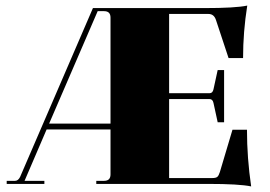

<svg xmlns="http://www.w3.org/2000/svg" viewBox="-20 -659 966 688"><path d="M4 0V-11H34Q45 -11 52 -25L313 -630H711Q824 -630 866 -639Q851 -545 851 -451H799L754 -587Q747 -609 727 -609H586V-325H731Q742 -325 745 -339L760 -408H783V-221H760L745 -290Q742 -304 731 -304H586V-21H741Q754 -21 759 -25.5Q764 -30 768 -43L813 -194H865Q865 -93 880 9Q838 0 725 0H325V-11H353Q376 -11 376 -34V-195H147L68 -11H139V0ZM353 -619H330L156 -216H376V-596Q376 -619 353 -619Z"/></svg>

Font: Arapey Black-Display
Style: Regular
Weight: 900
Designer: Eduardo Rodriguez Tunni
Foundry: Eduardo Rodriguez Tunni
Version: Version 4.000